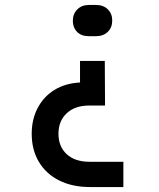

<svg xmlns="http://www.w3.org/2000/svg" viewBox="-20 -575 640 775"><path d="M338 -429Q308 -429 291 -446.5Q274 -464 274 -491Q274 -519 292 -537Q310 -555 339 -555H368Q397 -555 415 -537.5Q433 -520 433 -492Q433 -464 415 -446.5Q397 -429 368 -429ZM344 180Q272 180 219 153.5Q166 127 137 78.5Q108 30 108 -35Q108 -94 132.5 -140Q157 -186 200.5 -212.5Q244 -239 303 -242V-329H403L404 -149H340Q283 -149 249.5 -118Q216 -87 216 -35Q216 17 249.5 47.5Q283 78 341 78H478V180Z"/></svg>

Font: JetBrains Mono SemiBold
Style: Regular
Weight: 472
Monospace: yes
Designer: Philipp Nurullin, Konstantin Bulenkov
Foundry: JetBrains
Version: Version 2.305; ttfautohint (v1.8.4.7-5d5b)